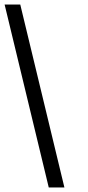

<svg xmlns="http://www.w3.org/2000/svg" viewBox="-48 -772 387 844"><path d="M-27.7 -752H41.1L235.1 52H166.3Z"/></svg>

Font: Pathway Extreme 8pt Thin
Style: Regular
Weight: 100
Designer: Eduardo Rodriguez Tunni
Foundry: Eduardo Rodriguez Tunni
Version: Version 1.000